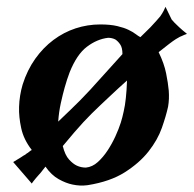

<svg xmlns="http://www.w3.org/2000/svg" viewBox="-20 -539 580 575"><path d="M280.3 -465.8Q310.5 -465.8 331.1 -460.9Q351.6 -456.1 364.7 -449.7Q377.9 -443.4 386.2 -437Q394.5 -430.7 400.4 -427.7Q418.9 -445.3 430.2 -457Q441.4 -468.8 448.2 -476.6Q456.1 -485.4 460 -490.2Q462.9 -494.1 465.8 -499Q470.7 -506.8 475.6 -518.6L494.1 -480.5Q497.1 -476.6 502.9 -470.7Q507.8 -465.8 516.6 -457.5Q525.4 -449.2 540 -437.5Q531.2 -434.6 525.4 -431.6Q521.5 -429.7 518.6 -428.7Q514.6 -426.8 506.8 -421.9Q499 -417 486.8 -407.7Q474.6 -398.4 455.1 -382.8Q471.7 -348.6 477.5 -319.3Q483.4 -290 485.4 -267.6Q487.3 -242.2 483.4 -219.7Q477.5 -192.4 464.8 -156.2Q452.1 -120.1 424.8 -85.4Q397.5 -50.8 353.5 -22.9Q309.6 4.9 242.2 15.6Q219.7 18.6 197.3 13.7Q177.7 9.8 155.8 -2.4Q133.8 -14.6 116.2 -40Q112.3 -35.2 108.9 -30.8Q105.5 -26.4 102.5 -22.5Q98.6 -18.6 94.7 -13.7Q91.8 -9.8 87.9 -5.9Q85 -2 81.5 2Q78.1 5.9 75.2 10.7L19.5 -53.7Q31.2 -60.5 42 -67.4L50.8 -73.2Q55.7 -75.2 59.6 -79.1Q63.5 -81.1 67.4 -84.5Q71.3 -87.9 75.2 -89.8Q50.8 -121.1 43.5 -155.3Q36.1 -189.5 37.1 -218.8Q38.1 -252.9 47.9 -286.1Q61.5 -329.1 85.4 -362.8Q109.4 -396.5 140.1 -419.4Q170.9 -442.4 206.5 -454.1Q242.2 -465.8 280.3 -465.8ZM154.3 -174.8Q174.8 -194.3 191.4 -210.4Q208 -226.6 218.8 -237.3Q231.4 -250 241.2 -260.7Q250 -269.5 264.6 -286.1Q277.3 -299.8 296.9 -321.8Q316.4 -343.8 346.7 -377Q346.7 -396.5 339.8 -406.2Q333 -416 325.2 -420.9Q315.4 -425.8 303.7 -425.8Q270.5 -421.9 240.2 -398.9Q210 -376 188.5 -322.3Q180.7 -301.8 173.8 -277.3Q168 -256.8 162.1 -230Q156.2 -203.1 154.3 -174.8ZM237.3 -37.1Q256.8 -39.1 272.9 -53.7Q289.1 -68.4 302.2 -88.4Q315.4 -108.4 325.7 -130.9Q335.9 -153.3 341.8 -171.9Q346.7 -187.5 350.6 -206.1Q354.5 -222.7 356.9 -245.6Q359.4 -268.6 360.4 -297.9Q334 -274.4 314.5 -255.9Q294.9 -237.3 281.2 -224.6Q265.6 -209 253.9 -198.2Q243.2 -187.5 229.5 -172.9Q217.8 -160.2 202.1 -142.1Q186.5 -124 168 -101.6Q174.8 -74.2 187 -61Q199.2 -47.9 210 -43Q222.7 -37.1 237.3 -37.1Z"/></svg>

Font: Irish Grover
Style: Regular
Weight: 400
Designer: Squid
Foundry: Font Diner, Inc DBA Sideshow
Version: Version 1.001